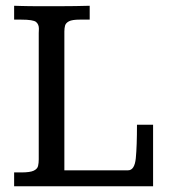

<svg xmlns="http://www.w3.org/2000/svg" viewBox="-20 -650 593 670"><path d="M29.3 0V-48.3H54.2Q85 -48.3 97.7 -54.4Q110.4 -60.5 112.8 -70.8Q115.2 -81.1 115.2 -93.8V-534.7Q115.2 -538.6 115.5 -542.5Q115.7 -546.4 115.7 -550.3Q115.7 -564.9 106 -573.2Q96.2 -581.5 54.2 -581.5H29.3V-629.9Q40.5 -629.4 52.2 -629.2Q64 -628.9 76.4 -628.7Q88.9 -628.4 101.6 -628.4Q148.4 -628.4 195.1 -628.4Q241.7 -628.4 293 -629.9V-581.5H258.3Q231.9 -581.5 220.7 -575.7Q209.5 -569.8 207 -560.5Q204.6 -551.3 204.6 -540V-55.7H426.8Q449.7 -55.7 453.9 -97.9Q458 -140.1 458 -214.8H514.2V0Z"/></svg>

Font: Kameron
Style: Regular
Weight: 400
Designer: Vernon Adams
Foundry: Vernon Adams
Version: Version 1.100